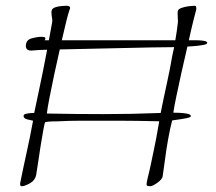

<svg xmlns="http://www.w3.org/2000/svg" viewBox="-20 -626 753 668"><path d="M56 22Q50 22 50 15V12Q61 -43 73 -97Q85 -151 95 -206Q89 -207 75.5 -210.5Q62 -214 62 -222Q62 -228 70 -230Q78 -232 87 -232.5Q96 -233 99 -233Q108 -277 115.5 -311Q123 -345 129.5 -378.5Q136 -412 144 -453Q130 -452 116 -452Q109 -452 102 -451Q95 -450 89 -450Q70 -450 70 -466Q70 -487 90 -492.5Q110 -498 126 -498Q129 -498 133.5 -497Q138 -496 138 -492Q138 -489 135 -486H150Q155 -513 161 -546Q163 -554 161 -564Q159 -574 159 -583Q159 -588 160 -590Q162 -597 172 -600.5Q182 -604 194 -605Q206 -606 212 -606Q215 -606 219.5 -604.5Q224 -603 224 -598Q224 -596 222 -592Q218 -581 211 -553.5Q204 -526 196 -490L195 -486H590Q593 -502 595 -517.5Q597 -533 599 -549V-554Q599 -559 598.5 -565.5Q598 -572 598 -578Q598 -586 599 -589Q601 -595 613 -599Q625 -603 638 -604.5Q651 -606 656 -606Q661 -606 662 -603Q663 -600 663 -595Q663 -592 662 -590Q659 -579 652 -551Q645 -523 637 -486Q647 -486 662 -486Q677 -486 689 -484Q701 -482 701 -477Q701 -472 687 -469.5Q673 -467 670 -467Q652 -465 632 -464Q622 -422 612 -376.5Q602 -331 594 -293Q586 -255 583 -234Q589 -234 603.5 -233.5Q618 -233 631 -230.5Q644 -228 644 -222Q644 -218 629.5 -215Q615 -212 599.5 -210Q584 -208 579 -207Q572 -181 565 -142Q558 -103 553.5 -67Q549 -31 546 -13Q545 -3 528 9.5Q511 22 502 22Q498 22 494 21Q490 20 490 15Q490 9 493.5 -5.5Q497 -20 500.5 -34.5Q504 -49 505 -55Q510 -80 514.5 -100.5Q519 -121 523.5 -145Q528 -169 534 -204Q532 -204 510.5 -204.5Q489 -205 457.5 -205.5Q426 -206 393 -206Q360 -206 334 -206Q297 -206 259.5 -206Q222 -206 184 -204Q176 -204 160.5 -203.5Q145 -203 137 -201Q135 -197 130.5 -172.5Q126 -148 121 -116.5Q116 -85 112 -57Q108 -29 106 -18Q102 2 83.5 12Q65 22 56 22ZM143 -231Q192 -230 242 -229.5Q292 -229 340 -229Q391 -229 439.5 -230Q488 -231 539 -233Q550 -288 560.5 -335.5Q571 -383 580 -435Q583 -450 586 -462Q566 -462 546 -461.5Q526 -461 506 -461Q427 -459 347 -457.5Q267 -456 188 -454Q178 -411 168.5 -366Q159 -321 152 -285Q145 -249 143 -231Z"/></svg>

Font: Moon Dance
Style: Regular
Weight: 400
Designer: Robert E. Leuschke
Foundry: Robert E. Leuschke
Version: Version 1.010; ttfautohint (v1.8.3)